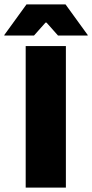

<svg xmlns="http://www.w3.org/2000/svg" viewBox="-64 -847 416 867"><path d="M233.5 0H52V-639H233.5ZM55.5 -827H232L332 -689V-686.5H198L146 -745H141.5L89.5 -686.5H-44.5V-689Z"/></svg>

Font: Anek Bangla Medium ExtraBold
Style: Regular
Weight: 800
Version: Version 1.003